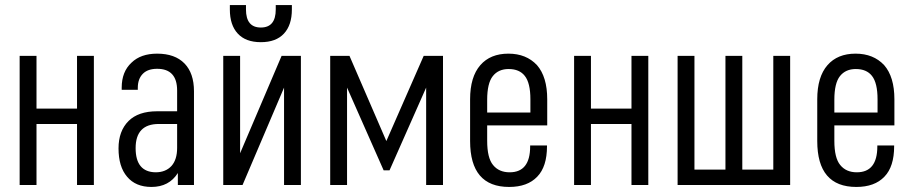

<svg xmlns="http://www.w3.org/2000/svg" viewBox="-20 -740 3646 768"><path d="M58.6 -516.6H126V-305.7H288.1V-516.6H355.5V0H288.1V-244.1H126V0H58.6Z M755.9 -375V0H691.4V-47.9Q656.2 7.8 585.9 7.8Q522.5 7.8 488.3 -33.2Q454.1 -73.2 454.1 -146.5Q454.1 -215.8 494.1 -255.9Q533.2 -294.9 608.4 -294.9H688.5V-377.9Q688.5 -464.8 608.4 -464.8Q571.3 -464.8 551.8 -445.3Q531.2 -424.8 531.2 -388.7V-380.9H466.8V-389.6Q466.8 -453.1 505.9 -489.3Q543 -525.4 608.4 -525.4Q679.7 -525.4 717.8 -486.3Q755.9 -447.3 755.9 -375ZM688.5 -148.4V-244.1H615.2Q522.5 -244.1 522.5 -147.5Q522.5 -51.8 602.5 -50.8Q642.6 -50.8 666 -76.2Q688.5 -101.6 688.5 -148.4Z M873 -516.6H940.4V-127L1106.4 -516.6H1183.6V0H1116.2V-389.6L950.2 0H873ZM1023.4 -571.3Q962.9 -571.3 931.2 -605.5Q899.4 -639.6 899.4 -702.1V-719.7H963.9V-702.1Q963.9 -629.9 1023.4 -629.9Q1083 -629.9 1083 -702.1V-719.7H1147.5V-702.1Q1147.5 -639.6 1115.7 -605.5Q1084 -571.3 1023.4 -571.3Z M1300.8 0V-516.6H1377.9L1525.4 -175.8L1674.8 -516.6H1752V0H1684.6V-389.6L1538.1 -58.6H1514.6L1368.2 -389.6V0Z M1928.7 -238.3V-176.8Q1928.7 -108.4 1952.1 -80.1Q1975.6 -50.8 2018.6 -50.8Q2100.6 -50.8 2100.6 -154.3V-158.2H2168V-155.3Q2168 -73.2 2128.9 -33.2Q2089.8 7.8 2016.6 7.8Q1860.4 7.8 1860.4 -175.8V-342.8Q1860.4 -432.6 1901.4 -479.5Q1941.4 -525.4 2013.7 -525.4Q2085 -525.4 2127.9 -479.5Q2168.9 -432.6 2168.9 -342.8V-238.3ZM1928.7 -340.8V-290H2101.6V-342.8Q2101.6 -408.2 2079.1 -436.5Q2057.6 -463.9 2014.6 -463.9Q1973.6 -463.9 1951.2 -435.5Q1928.7 -407.2 1928.7 -340.8Z M2276.4 -516.6H2343.8V-305.7H2505.9V-516.6H2573.2V0H2505.9V-244.1H2343.8V0H2276.4Z M2690.4 -516.6H2757.8V-61.5H2881.8V-516.6H2949.2V-61.5H3073.2V-516.6H3140.6V0H2690.4Z M3317.4 -238.3V-176.8Q3317.4 -108.4 3340.8 -80.1Q3364.3 -50.8 3407.2 -50.8Q3489.3 -50.8 3489.3 -154.3V-158.2H3556.6V-155.3Q3556.6 -73.2 3517.6 -33.2Q3478.5 7.8 3405.3 7.8Q3249 7.8 3249 -175.8V-342.8Q3249 -432.6 3290 -479.5Q3330.1 -525.4 3402.3 -525.4Q3473.6 -525.4 3516.6 -479.5Q3557.6 -432.6 3557.6 -342.8V-238.3ZM3317.4 -340.8V-290H3490.2V-342.8Q3490.2 -408.2 3467.8 -436.5Q3446.3 -463.9 3403.3 -463.9Q3362.3 -463.9 3339.8 -435.5Q3317.4 -407.2 3317.4 -340.8Z"/></svg>

Font: Dinish Condensed
Style: Regular
Weight: 400
Width: 3
Designer: Bert Driehuis
Foundry: Playbeing
Version: Version 3.006; git-39231f3c-release